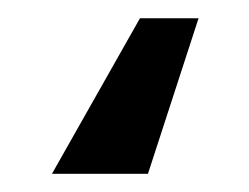

<svg xmlns="http://www.w3.org/2000/svg" viewBox="-20 16 274 211"><path d="M198.2 36.1 142.6 207H37.1L133.8 36.1Z"/></svg>

Font: Inter Tight Medium
Style: Regular
Weight: 500
Designer: Rasmus Andersson
Foundry: rsms
Version: Version 3.004; ttfautohint (v1.8.4.7-5d5b)